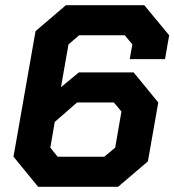

<svg xmlns="http://www.w3.org/2000/svg" viewBox="-20 -720 672 740"><path d="M32 -116 117 -600 234 -700H536L632 -584L616 -492H480L490 -549L461 -584H285L244 -549L215 -384L284 -441H495L590 -325L550 -98L435 0H127ZM382 -116 424 -151 448 -290 419 -325H277L191 -250L174 -151L202 -116Z"/></svg>

Font: Chakra Petch
Style: Bold Italic
Weight: 700
Italic angle: -10°
Designer: Katatrad Aksorn Co.,Ltd.
Foundry: Cadson Demak Co.,Ltd.
Version: Version 1.000; ttfautohint (v1.6)